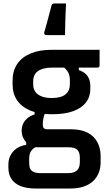

<svg xmlns="http://www.w3.org/2000/svg" viewBox="-20 -829 640 1099"><path d="M104 -80Q104 -102 112 -120Q120 -138 136.5 -152Q153 -166 178 -174V-204L238 -182Q231 -166 228 -149.5Q225 -133 225 -115Q225 -101 231.5 -95Q238 -89 251 -89H386Q444 -89 481.5 -69.5Q519 -50 537.5 -15Q556 20 556 65V99Q556 133 545 160.5Q534 188 512.5 208Q491 228 458.5 239Q426 250 382 250H184Q132 250 97.5 236Q63 222 45.5 195.5Q28 169 28 131V113Q28 83 40.5 59.5Q53 36 75.5 20.5Q98 5 130 0V-35L200 9Q180 13 168.5 23.5Q157 34 152 47.5Q147 61 147 78V106Q147 124 153 136.5Q159 149 173 155.5Q187 162 210 162H373Q390 162 402 157Q414 152 422 145Q430 137 433.5 125Q437 113 437 99V73Q437 43 422.5 28.5Q408 14 373 14H196Q172 14 151 2Q130 -10 117 -32Q104 -54 104 -80ZM340 -448 431 -454V-428Q466 -416 481.5 -393Q497 -370 497 -337V-319Q497 -275 472 -242.5Q447 -210 398.5 -192.5Q350 -175 277 -175Q205 -175 155 -195.5Q105 -216 78.5 -254Q52 -292 52 -346V-368Q52 -423 78.5 -462.5Q105 -502 155 -523Q205 -544 277 -544Q345 -544 413.5 -544Q482 -544 550 -544Q550 -522 550 -499Q550 -476 550 -453Q550 -449 547 -445.5Q544 -442 539 -442Q496 -442 454 -442Q412 -442 369 -442Q326 -442 277 -442Q226 -442 198 -422.5Q170 -403 170 -364V-345Q170 -329 175 -317Q180 -305 189 -295Q203 -282 224.5 -275Q246 -268 277 -268Q329 -268 354.5 -288.5Q380 -309 380 -347V-370Q380 -386 376.5 -399Q373 -412 364.5 -424Q356 -436 340 -448ZM245 -628Q238 -628 235 -632.5Q232 -637 233 -643Q243 -676 248.5 -697.5Q254 -719 260 -741Q266 -763 275 -798Q277 -803 280.5 -806Q284 -809 291 -809Q308 -809 322 -809Q336 -809 358 -809Q356 -771 355 -744Q354 -717 353.5 -690.5Q353 -664 352 -628Q325 -628 300 -628Q275 -628 245 -628Z"/></svg>

Font: Recursive SemiBold
Style: Regular
Weight: 600
Version: Version 1.085